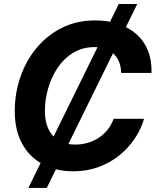

<svg xmlns="http://www.w3.org/2000/svg" viewBox="-20 -839 778 952"><path d="M120.6 92.8 568.8 -819.3H660.6L211.9 92.8ZM344.2 10.3Q257.3 10.3 191.7 -24.9Q126 -60.1 89.6 -126.7Q53.2 -193.4 53.2 -287.6Q53.2 -376.5 81.1 -457.3Q108.9 -538.1 161.4 -601.3Q213.9 -664.6 287.4 -701.2Q360.8 -737.8 452.1 -737.8Q515.1 -737.8 567.1 -720.2Q619.1 -702.6 656.7 -669.4Q694.3 -636.2 713.6 -587.9Q732.9 -539.6 731.4 -477.5H580.6Q580.1 -507.8 570.8 -531.2Q561.5 -554.7 544.4 -571.3Q527.3 -587.9 503.2 -596.7Q479 -605.5 449.2 -605.5Q389.2 -605.5 343.3 -577.6Q297.4 -549.8 266.1 -503.4Q234.9 -457 218.8 -401.1Q202.6 -345.2 202.6 -288.6Q202.6 -234.4 220.9 -197.3Q239.3 -160.2 272.9 -141.1Q306.6 -122.1 353 -122.1Q385.7 -122.1 415.5 -130.9Q445.3 -139.6 470.2 -156.2Q495.1 -172.9 513.9 -196.3Q532.7 -219.7 543.5 -250H694.3Q679.2 -197.8 647.5 -150.9Q615.7 -104 570.3 -67.6Q524.9 -31.2 467.8 -10.5Q410.6 10.3 344.2 10.3Z"/></svg>

Font: Inter 17pt
Style: Bold Italic
Weight: 700
Italic angle: -9.3988°
Version: Version 4.001;git-66647c0bb